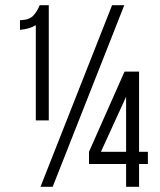

<svg xmlns="http://www.w3.org/2000/svg" viewBox="-20 -720 617 740"><path d="M118 -623V-256H168V-700H133C127 -684.7 118.8 -671.3 108.5 -660C98.2 -648.7 81 -642.7 57 -642V-605C81 -607 101.3 -613 118 -623ZM183 0 459 -700H412L136 0ZM516 0V-88H550V-135H516V-444H460L323 -135V-88H466V0ZM466 -135H369L466 -347Z"/></svg>

Font: SVN-Bebas Neue
Style: Regular
Weight: 400
Designer: Ryoichi Tsunekawa
Foundry: Ryoichi Tsunekawa
Version: Version 001.003